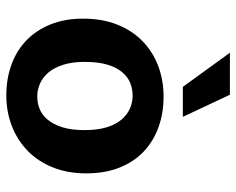

<svg xmlns="http://www.w3.org/2000/svg" viewBox="-90 -647 748 608"><g transform="rotate(90 284.0 -343.0)"><path d="M529 -242Q529 -183 510 -136Q491 -89 457.5 -56.5Q424 -24 379 -6.5Q334 11 282 11Q230 11 185.5 -5Q141 -21 108.5 -52Q76 -83 57.5 -128.5Q39 -174 39 -232Q39 -293 58 -340.5Q77 -388 110.5 -420.5Q144 -453 189 -470Q234 -487 286 -487Q338 -487 382.5 -471Q427 -455 459.5 -424.5Q492 -394 510.5 -348Q529 -302 529 -242ZM392 -237Q392 -278 383 -307Q374 -336 358.5 -354Q343 -372 323.5 -380.5Q304 -389 283 -389Q262 -389 243 -381.5Q224 -374 209 -356.5Q194 -339 185 -310Q176 -281 176 -237Q176 -198 185 -169.5Q194 -141 209 -123Q224 -105 244 -96Q264 -87 285 -87Q306 -87 325 -94.5Q344 -102 359 -120Q374 -138 383 -166.5Q392 -195 392 -237ZM147 -697H280L350 -548H255Z"/></g></svg>

Font: Ek Mukta
Style: Bold
Weight: 700
Designer: Girish Dalvi and Yashodeep Gholap
Foundry: Ek Type
Version: Version 2.538;PS 1.002;hotconv 16.6.51;makeotf.lib2.5.65220;